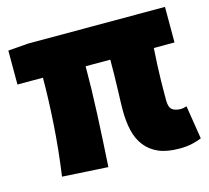

<svg xmlns="http://www.w3.org/2000/svg" viewBox="-81 -593 761 699"><g transform="rotate(-15 300.0 -244.0)"><path d="M514 12Q467 12 436 -1.5Q405 -15 385.5 -40Q366 -65 358 -99.5Q350 -134 350 -176Q350 -184 350.5 -204.5Q351 -225 352 -251.5Q353 -278 353.5 -308Q354 -338 354 -366H261Q261 -281 256.5 -184Q252 -87 246 10L74 0Q88 -100 94 -194.5Q100 -289 100 -366H4V-494L80 -500H596V-366H518Q516 -337 514.5 -304.5Q513 -272 512.5 -244Q512 -216 512 -195.5Q512 -175 512 -170Q512 -144 523.5 -135Q535 -126 556 -126Q561 -126 566 -127Q571 -128 578 -130L598 -4Q584 2 563 7Q542 12 514 12Z"/></g></svg>

Font: Source Code Pro Black
Style: Regular
Weight: 900
Monospace: yes
Designer: Paul D. Hunt, Teo Tuominen
Foundry: Adobe Systems Incorporated
Version: Version 2.030;PS 1.000;hotconv 16.6.51;makeotf.lib2.5.65220